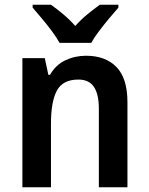

<svg xmlns="http://www.w3.org/2000/svg" viewBox="-20 -879 626 806"><path d="M341 -645Q423 -645 469 -597.5Q515 -550 515 -450V-93H395V-423Q395 -483 374.5 -514Q354 -545 309 -545Q244 -545 219 -499Q194 -453 194 -360V-93H74V-635H168L183 -565H190Q214 -607 254.5 -626Q295 -645 341 -645ZM230 -699Q218 -721 198 -748Q178 -775 156 -801Q134 -827 117 -847V-859H194Q217 -843 244.5 -820Q272 -797 296 -770Q321 -798 347.5 -819.5Q374 -841 399 -859H477V-847Q460 -828 438 -801.5Q416 -775 395.5 -748Q375 -721 363 -699Z"/></svg>

Font: Noto Sans Telugu UI SemiCondensed SemiBold
Style: Regular
Weight: 600
Width: 4
Designer: Jelle Bosma - Monotype Design Team
Foundry: Monotype Imaging Inc.
Version: Version 2.005; ttfautohint (v1.8.4.7-5d5b)